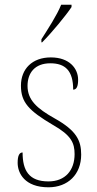

<svg xmlns="http://www.w3.org/2000/svg" viewBox="-20 -786 412 816"><path d="M156 -619V-606H159C199 -646 261 -721 284 -756V-766H240C222 -721 185 -665 156 -619ZM186 10C269 10 325 -45 325 -129C325 -189 305 -231 212 -283C137 -325 97 -361 97 -421C97 -475 127 -517 194 -517C257 -517 291 -486 291 -405C306 -405 312 -420 312 -447C312 -495 275 -542 196 -542C117 -542 69 -493 69 -422C69 -351 102 -316 205 -255C283 -211 297 -178 297 -131C297 -63 258 -15 186 -15C103 -15 76 -61 76 -138C62 -138 55 -124 55 -94C55 -50 85 10 186 10Z"/></svg>

Font: Noto Serif Sinhala SemiCondensed Thin
Style: Regular
Weight: 100
Width: 4
Designer: Jelle Bosma - Monotype Design Team
Foundry: Monotype Imaging Inc.
Version: Version 2.007